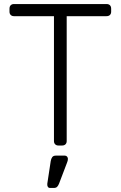

<svg xmlns="http://www.w3.org/2000/svg" viewBox="-20 -720 597 950"><path d="M269 0Q259 0 253 -6Q247 -12 247 -22V-640H49Q39 -640 33 -646Q27 -652 27 -662V-677Q27 -688 33 -694Q39 -700 49 -700H507Q518 -700 524 -694Q530 -688 530 -677V-662Q530 -652 524 -646Q518 -640 507 -640H310V-22Q310 -12 304 -6Q298 0 287 0ZM228 210Q220 210 216.5 204Q213 198 214 189L231 77Q233 65 238.5 57.5Q244 50 256 50H301Q308 50 312 55Q316 60 316 66Q316 75 312 84L272 189Q268 199 262.5 204.5Q257 210 246 210Z"/></svg>

Font: Rubik Light Light
Style: Regular
Weight: 300
Version: Version 2.101